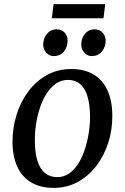

<svg xmlns="http://www.w3.org/2000/svg" viewBox="-20 -905 608 936"><path d="M327 -568.5Q392 -568.5 436.5 -541.8Q481 -515 504.2 -463.8Q527.5 -412.5 527.5 -339.5Q528 -272 507.8 -209Q487.5 -146 449.8 -96.5Q412 -47 359.2 -18Q306.5 11 241.5 11Q178 11 133.2 -15Q88.5 -41 64.8 -91.5Q41 -142 41 -213.5Q41 -282.5 61 -346.2Q81 -410 118.5 -460Q156 -510 209 -539.2Q262 -568.5 327 -568.5ZM311.5 -515.5Q278.5 -515.5 252.5 -497.2Q226.5 -479 207 -448.5Q187.5 -418 174.8 -379.8Q162 -341.5 155.8 -300.2Q149.5 -259 150 -220.5Q150 -159.5 162.8 -119.8Q175.5 -80 200 -60.8Q224.5 -41.5 259 -41.5Q291.5 -41.5 317.2 -59.5Q343 -77.5 362 -108Q381 -138.5 393.5 -176.8Q406 -215 412.5 -256Q419 -297 419 -335.5Q418.5 -396.5 406.2 -436.2Q394 -476 370.2 -495.8Q346.5 -515.5 311.5 -515.5ZM241.5 -631.5Q220 -631.5 205 -649Q190 -666.5 190.5 -690Q191.5 -720 209.8 -741Q228 -762 255.5 -762Q281.5 -762 295.8 -745.2Q310 -728.5 309.5 -706Q309 -674.5 290.8 -653Q272.5 -631.5 241.5 -631.5ZM426.5 -631.5Q405.5 -631.5 390.5 -649Q375.5 -666.5 376 -690Q377 -720 394.8 -741Q412.5 -762 440.5 -762Q466 -762 480.8 -745.2Q495.5 -728.5 495 -706Q494.5 -674.5 476 -653Q457.5 -631.5 426.5 -631.5ZM241.5 -885H493L484.5 -816H232.5Z"/></svg>

Font: Merriweather Light 18pt
Style: Italic
Weight: 400
Italic angle: -7.8°
Version: Version 2.101